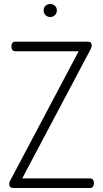

<svg xmlns="http://www.w3.org/2000/svg" viewBox="-20 -939 514 959"><path d="M26 -20Q26 -30 31 -37L373 -683H58Q37 -683 37 -707Q37 -731 58 -731H417Q438 -731 438 -713Q438 -702 432 -692L91 -48H428Q449 -48 449 -24Q449 0 428 0H47Q26 0 26 -20ZM207.5 -863.5Q198 -873 198 -887Q198 -901 207.5 -910Q217 -919 231 -919Q245 -919 254.5 -910Q264 -901 264 -887Q264 -873 254.5 -863.5Q245 -854 231 -854Q217 -854 207.5 -863.5Z"/></svg>

Font: Terminal Dosis
Style: Light
Weight: 300
Designer: EdgarTolentino, PabloImpallari, IginoMarini
Foundry: EdgarTolentino, PabloImpallari, IginoMarini
Version: Version 1.006